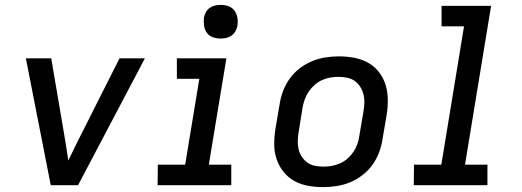

<svg xmlns="http://www.w3.org/2000/svg" viewBox="-20 -759 2140 787"><path d="M188 0 86 -520H190L249 -173Q252 -155 254.5 -137Q257 -119 260 -101Q269 -119 277.5 -137Q286 -155 295 -173L470 -520H574L300 0Z M626 0 627 -84H739L797 -436H705V-520H908L836 -84H928V0ZM884 -601Q868 -601 852.5 -606.5Q837 -612 828 -624.5Q819 -637 816.5 -653.5Q814 -670 816 -687Q818 -698 824 -709Q830 -720 840 -727Q850 -734 861.5 -736.5Q873 -739 885 -739Q901 -739 916.5 -733.5Q932 -728 941 -715.5Q950 -703 953 -686.5Q956 -670 953 -653Q951 -642 945 -631Q939 -620 929 -613Q919 -606 907.5 -603.5Q896 -601 884 -601Z M1305 8Q1273 8 1242.5 2.5Q1212 -3 1186 -17.5Q1160 -32 1141.5 -55.5Q1123 -79 1113.5 -107.5Q1104 -136 1104 -167.5Q1104 -199 1109 -231L1126 -331Q1130 -358 1140 -385Q1150 -412 1167 -436Q1184 -460 1208 -478.5Q1232 -497 1258.5 -508Q1285 -519 1313 -523.5Q1341 -528 1368 -528Q1400 -528 1430.5 -522.5Q1461 -517 1487.5 -502.5Q1514 -488 1532.5 -464.5Q1551 -441 1560 -412.5Q1569 -384 1569.5 -352.5Q1570 -321 1565 -289L1548 -189Q1544 -162 1534 -135Q1524 -108 1507 -84Q1490 -60 1466 -41.5Q1442 -23 1415.5 -12Q1389 -1 1360.5 3.5Q1332 8 1305 8ZM1306 -76Q1323 -76 1340 -79Q1357 -82 1374 -89.5Q1391 -97 1405 -109.5Q1419 -122 1429 -137Q1439 -152 1445 -169Q1451 -186 1453 -203L1470 -303Q1473 -321 1473.5 -338.5Q1474 -356 1469.5 -373Q1465 -390 1456 -404Q1447 -418 1433.5 -427.5Q1420 -437 1402.5 -440.5Q1385 -444 1367 -444Q1350 -444 1333 -441Q1316 -438 1299.5 -430.5Q1283 -423 1269 -410.5Q1255 -398 1245 -383Q1235 -368 1229 -351Q1223 -334 1220 -317L1204 -217Q1201 -199 1200.5 -181.5Q1200 -164 1204 -147Q1208 -130 1217.5 -116Q1227 -102 1240 -92.5Q1253 -83 1270.5 -79.5Q1288 -76 1306 -76Z M1676 0 1677 -84H1789L1882 -651H1790V-735H1993L1886 -84H1978V0Z"/></svg>

Font: Iosevka Custom Medium Oblique
Style: Regular
Weight: 500
Italic angle: -9°
Designer: Belleve Invis
Foundry: Belleve Invis
Version: Version 27.0.1